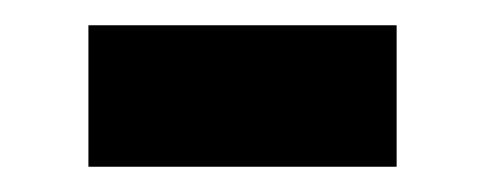

<svg xmlns="http://www.w3.org/2000/svg" viewBox="-20 -340 381 152"><path d="M50 -208H294V-320H50Z"/></svg>

Font: Finlandica SemiBold
Style: Regular
Weight: 600
Designer: Niklas Ekholm, Juho Hiilivirta, Jaakko Suomalainen
Foundry: Helsinki Type Studio
Version: Version 2.000;Glyphs 3.2 (3202)